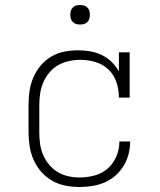

<svg xmlns="http://www.w3.org/2000/svg" viewBox="-20 -739 640 767"><path d="M298 8Q269 8 241 2.5Q213 -3 188.5 -17Q164 -31 145 -52.5Q126 -74 114.5 -100Q103 -126 98.5 -154Q94 -182 94 -210V-320Q94 -348 98 -375.5Q102 -403 113 -429Q124 -455 142 -476.5Q160 -498 184 -512.5Q208 -527 236 -532.5Q264 -538 292 -538Q316 -538 340 -534Q364 -530 386 -519.5Q408 -509 425.5 -492Q443 -475 455 -454V-530H498V-349H455Q455 -380 445.5 -409.5Q436 -439 414 -460.5Q392 -482 362 -491Q332 -500 301 -500Q278 -500 255 -495Q232 -490 212 -478.5Q192 -467 177 -449Q162 -431 153 -410Q144 -389 140.5 -366Q137 -343 137 -320V-210Q137 -187 140 -164.5Q143 -142 152 -121Q161 -100 175.5 -82Q190 -64 210 -52Q230 -40 252.5 -35Q275 -30 298 -30Q328 -30 358 -38Q388 -46 410.5 -66Q433 -86 445 -114.5Q457 -143 457 -174H500Q500 -148 493.5 -123Q487 -98 473.5 -76Q460 -54 440.5 -37Q421 -20 397.5 -10Q374 0 348.5 4Q323 8 298 8ZM300 -641Q292 -641 284.5 -643Q277 -645 271 -651Q265 -657 263 -664.5Q261 -672 261 -680Q261 -688 263 -695.5Q265 -703 271 -709Q277 -715 284.5 -717Q292 -719 300 -719Q308 -719 315.5 -717Q323 -715 329 -709Q335 -703 337 -695.5Q339 -688 339 -680Q339 -672 337 -664.5Q335 -657 329 -651Q323 -645 315.5 -643Q308 -641 300 -641Z"/></svg>

Font: Iosevka Curly Slab XLtEx
Style: Regular
Weight: 200
Width: 7
Monospace: yes
Designer: Belleve Invis
Foundry: Belleve Invis
Version: Version 11.1.0; ttfautohint (v1.8.3)